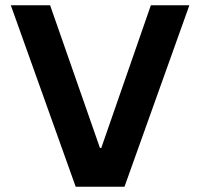

<svg xmlns="http://www.w3.org/2000/svg" viewBox="-20 -708 760 728"><path d="M267 0 21 -688H170L359 -147H364L552 -688H698L452 0Z"/></svg>

Font: Saira SemiExpanded SemiBold
Style: Regular
Weight: 600
Width: 6
Designer: Hector Gatti with collaboration of the Omnibus-Type team
Foundry: Omnibus-Type
Version: Version 1.101